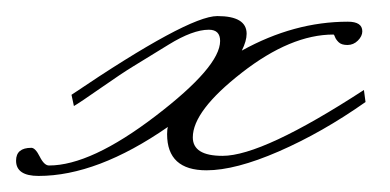

<svg xmlns="http://www.w3.org/2000/svg" viewBox="-110 -192 485 239"><path d="M305 -149Q252 -149 191 -101.5Q130 -54 130 -21Q130 2 167 2Q217 2 343 -80L345 -65Q291 -27 237 -3.5Q183 20 147 20Q98 20 98 -25Q98 -31 99 -34Q11 27 -62 27Q-90 27 -90 8Q-90 -8 -71 -8Q-66 -8 -60.5 3Q-55 14 -49 14Q3 14 83.5 -47.5Q164 -109 164 -141Q164 -155 150 -155Q130 -155 100 -136.5Q70 -118 56 -109.5Q42 -101 15.5 -82.5Q-11 -64 -18 -60L-21 -74Q124 -172 160.5 -172Q197 -172 197 -150Q197 -141 191 -129Q256 -165 323 -165Q341 -165 341 -153Q341 -147 335.5 -141.5Q330 -136 322.5 -136Q315 -136 311.5 -139.5Q308 -143 307 -146Q306 -149 305 -149Z"/></svg>

Font: Monsieur La Doulaise
Style: Regular
Weight: 400
Designer: Alejandro Paul
Foundry: Alejandro Paul
Version: Version 1.000